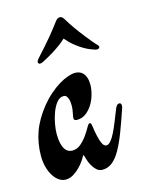

<svg xmlns="http://www.w3.org/2000/svg" viewBox="-105 -555 463 616"><g transform="rotate(-15 126.5 -247.0)"><path d="M272 -169.9Q257.3 -126 244.6 -93Q231.9 -60.1 219.2 -37.8Q206.5 -15.6 192.1 -4.4Q177.7 6.8 160.2 6.8Q147.9 6.8 139.9 -1Q131.8 -8.8 126.5 -18.6Q121.1 -28.3 118.4 -37.4Q115.7 -46.4 114.7 -49.3Q114.3 -50.3 113.8 -52.2Q113.3 -54.2 112.3 -54.2Q111.3 -54.2 110.6 -52.7Q109.9 -51.3 108.9 -49.8Q107.4 -46.4 101.1 -37.1Q94.7 -27.8 85.2 -18.1Q75.7 -8.3 63.5 -0.7Q51.3 6.8 37.1 6.8Q25.9 6.8 15.4 -0.5Q4.9 -7.8 -2.9 -20.3Q-10.7 -32.7 -15.4 -49.8Q-20 -66.9 -20 -86.4Q-20 -128.9 -6.6 -166.3Q6.8 -203.6 37.1 -241.2Q51.8 -259.3 68.1 -273.4Q84.5 -287.6 100.1 -297.1Q115.7 -306.6 130.1 -311.5Q144.5 -316.4 154.8 -316.4Q161.6 -316.4 168.5 -314Q175.3 -311.5 180.7 -305.7Q186 -299.8 189.2 -290.3Q192.4 -280.8 192.4 -267.1Q192.4 -252.4 187.7 -235.4Q183.1 -218.3 174.1 -203.4Q165 -188.5 151.9 -178.7Q138.7 -168.9 122.1 -168.9Q111.8 -168.9 111.8 -176.8Q111.8 -182.1 114.5 -194.3Q117.2 -206.5 117.2 -217.8Q117.2 -222.2 116.7 -228.3Q116.2 -234.4 114.3 -240.2Q112.3 -246.1 108.9 -250Q105.5 -253.9 99.6 -253.9Q86.4 -253.9 76.7 -241.7Q66.9 -229.5 60.3 -211.9Q53.7 -194.3 50.3 -175.3Q46.9 -156.2 46.9 -142.6Q46.9 -124 49.8 -111.6Q52.7 -99.1 57.6 -91.6Q62.5 -84 68.8 -80.8Q75.2 -77.6 82 -77.6Q98.1 -77.6 110.8 -88.6Q123.5 -99.6 132.8 -113Q142.1 -126.5 148.2 -137.5Q154.3 -148.4 158.2 -148.4Q162.6 -148.4 164.1 -138.2Q167 -116.2 170.4 -102.1Q173.8 -87.9 177.2 -79.8Q180.7 -71.8 184.3 -68.6Q188 -65.4 191.9 -65.4Q199.2 -65.4 206.5 -74Q213.9 -82.5 221.2 -97.2Q228.5 -111.8 236.3 -131.3Q244.1 -150.9 252.9 -172.9Q258.3 -185.1 265.6 -185.1Q272.9 -185.1 272.9 -176.3Q272.9 -172.9 272 -169.9ZM247.1 -384.8Q251.5 -380.4 251.5 -377.4Q251.5 -374.5 249 -372.6Q246.6 -370.6 242.7 -370.6Q238.8 -370.6 233.4 -372.6Q229.5 -374 220.9 -377.2Q212.4 -380.4 200.7 -387.2Q189 -394 175.3 -404.8Q161.6 -415.5 147.5 -432.1Q138.7 -423.3 126.2 -414.3Q113.8 -405.3 101.6 -397.7Q89.4 -390.1 78.6 -384.3Q67.9 -378.4 62.5 -376Q58.1 -374 54.7 -374Q47.9 -374 47.9 -380.4Q47.9 -384.3 52.7 -390.1Q56.6 -395 63.5 -402.3Q70.3 -409.7 80.8 -421.4Q91.3 -433.1 105.7 -450.4Q120.1 -467.8 139.2 -493.2Q146 -501.5 152.8 -501.5Q157.7 -501.5 161.1 -498.5Q164.6 -495.6 168.5 -488.8Q177.7 -473.1 189.9 -456.1Q202.1 -439 213.9 -424.1Q225.6 -409.2 234.6 -398.4Q243.7 -387.7 247.1 -384.8Z"/></g></svg>

Font: Engagement
Style: Regular
Weight: 400
Designer: Astigmatic (AOETI)
Foundry: Astigmatic (AOETI)
Version: Version 1.000